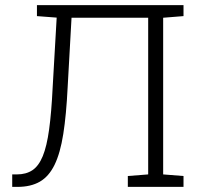

<svg xmlns="http://www.w3.org/2000/svg" viewBox="-20 -731 776 751"><path d="M27.8 0V-48.8H45.9Q82 -48.8 106.7 -65.2Q131.3 -81.5 147.2 -120.1Q163.1 -158.7 172.1 -224.6Q181.2 -290.5 186 -389.6L201.7 -662.1L124.5 -668V-710.9H697.8V-668L618.2 -661.6V-48.8L697.8 -42.5V0H480V-42.5L559.6 -48.8V-661.6H259.8L244.6 -389.6Q239.3 -281.2 227.5 -206.8Q215.8 -132.3 193.6 -86.7Q171.4 -41 136 -20.5Q100.6 0 47.9 0Z"/></svg>

Font: Roboto Slab LO Light
Style: Regular
Weight: 300
Designer: Google
Version: Version 2.000